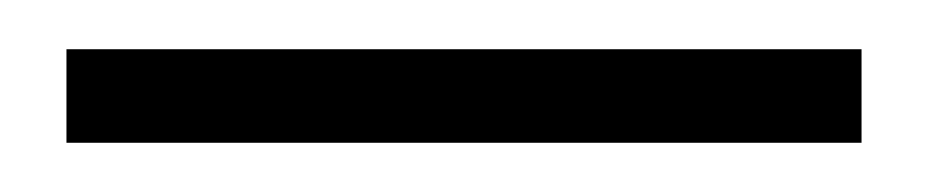

<svg xmlns="http://www.w3.org/2000/svg" viewBox="-20 -662 378 78"><path d="M7 -604V-642H330V-604Z"/></svg>

Font: DM Sans 11pt ExtraLight
Style: Regular
Weight: 250
Version: Version 4.004;gftools[0.9.30]